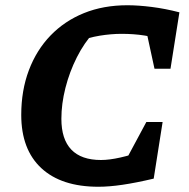

<svg xmlns="http://www.w3.org/2000/svg" viewBox="-20 -701 720 732"><path d="M355 11Q214 11 137.5 -60Q61 -131 61 -263Q61 -356 90 -433Q119 -510 172.5 -565.5Q226 -621 300 -651Q374 -681 466 -681Q507 -681 558.5 -674.5Q610 -668 664 -654L614 -546Q572 -559 531.5 -565.5Q491 -572 444 -572Q404 -572 360.5 -565Q317 -558 268 -539L339 -579Q301 -538 273 -482.5Q245 -427 229.5 -366Q214 -305 214 -248Q214 -170 252 -130.5Q290 -91 365 -91Q397 -91 439 -100.5Q481 -110 533 -128L566 -20Q498 -4 447 3.5Q396 11 355 11ZM421 -18 538 -236H600L566 -20ZM569 -439 522 -656 664 -654 630 -439Z"/></svg>

Font: Piazzolla Thin ExtraBold
Style: Italic
Weight: 800
Italic angle: -11.3°
Version: Version 2.005